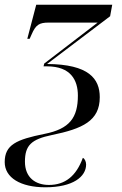

<svg xmlns="http://www.w3.org/2000/svg" viewBox="-58 -556 520 816"><path d="M135 240C252 240 308 195 308 143C308 130 301 117 294 115C266 192 219 230 150 230C93 230 48 199 48 131C48 62 75 36 162 18C293 -9 366 -42 366 -143C366 -221 320 -283 142 -284L410 -487L419 -536H96L58 -391H68L76 -409C94 -451 109 -460 149 -460H357L130 -286L127 -274H142C243 -274 273 -215 273 -150C273 -56 238 -8 131 13C12 37 -38 59 -38 133C-38 199 29 240 135 240Z"/></svg>

Font: Noto Serif Display SemiCondensed
Style: Italic
Weight: 400
Width: 4
Italic angle: -12°
Designer: Monotype Design Team
Foundry: Monotype Imaging Inc.
Version: Version 2.009